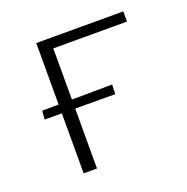

<svg xmlns="http://www.w3.org/2000/svg" viewBox="-84 -489 553 568"><g transform="rotate(-20 192.5 -205.0)"><path d="M87 0V-410H129V0ZM109 -378V-410H361V-378ZM255 -188 33 -189 35 -216 256 -218Z"/></g></svg>

Font: Ysabeau Infant ExtraLight
Style: Regular
Weight: 250
Designer: Christian Thalmann (Catharsis Fonts)
Version: Version 2.001;gftools[0.9.30]; featfreeze: ss01,ss02,lnum